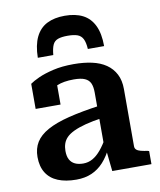

<svg xmlns="http://www.w3.org/2000/svg" viewBox="-88 -860 786 941"><g transform="rotate(-10 305.0 -389.5)"><path d="M298 -790Q246 -790 209.5 -771.5Q173 -753 153.5 -713Q134 -673 133 -610H210Q213 -643 221 -660.5Q229 -678 247 -684.5Q265 -691 295 -691Q326 -691 344 -684.5Q362 -678 371 -660.5Q380 -643 382 -610H463Q463 -673 443.5 -713Q424 -753 387.5 -771.5Q351 -790 298 -790ZM394 -327V-265Q344 -258 308 -248.5Q272 -239 248 -227.5Q224 -216 211 -202.5Q198 -189 192.5 -172.5Q187 -156 187 -137Q187 -110 196 -93.5Q205 -77 222 -69Q239 -61 263 -61Q288 -61 309.5 -73Q331 -85 351.5 -109.5Q372 -134 393 -172L398 -117Q378 -75 352 -46.5Q326 -18 292.5 -3.5Q259 11 216 11Q163 11 125 -4.5Q87 -20 67 -52Q47 -84 47 -131Q47 -173 66 -204Q85 -235 126.5 -258Q168 -281 234 -297.5Q300 -314 394 -327ZM396 0 384 -112 378 -113V-394Q378 -423 370 -440.5Q362 -458 342.5 -466.5Q323 -475 288 -475Q237 -475 204 -461Q171 -447 157 -431Q152 -437 153 -445.5Q154 -454 160 -461.5Q166 -469 177 -474.5Q188 -480 203 -481V-365H79V-490Q94 -501 123.5 -514.5Q153 -528 197.5 -538.5Q242 -549 300 -549Q350 -549 391 -540Q432 -531 461 -511Q490 -491 506 -460Q522 -429 522 -386V-101Q522 -90 529.5 -83.5Q537 -77 551 -73.5Q565 -70 585 -67L591 -65V0Z"/></g></svg>

Font: Roboto Serif SemiBold
Style: Regular
Weight: 600
Designer: Greg Gazdowicz
Foundry: Commercial Type
Version: Version 1.008